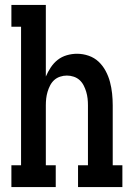

<svg xmlns="http://www.w3.org/2000/svg" viewBox="-20 -755 540 775"><path d="M26 0V-88H65V-647H26V-735H165V-446Q173 -465 185 -483Q197 -501 213 -513.5Q229 -526 249.5 -532Q270 -538 291 -538Q315 -538 338 -530Q361 -522 378 -506Q395 -490 406.5 -468.5Q418 -447 424 -424Q430 -401 432.5 -377.5Q435 -354 435 -330V-88H474V0H295V-88H335V-330Q335 -344 333.5 -357.5Q332 -371 328 -384.5Q324 -398 317.5 -410.5Q311 -423 301 -432Q291 -441 277.5 -445.5Q264 -450 250 -450Q236 -450 222.5 -445.5Q209 -441 199 -432Q189 -423 182.5 -410.5Q176 -398 172 -384.5Q168 -371 166.5 -357.5Q165 -344 165 -330V-88H205V0Z"/></svg>

Font: Iosevka Slab Semibold
Style: Regular
Weight: 600
Monospace: yes
Designer: Belleve Invis
Foundry: Belleve Invis
Version: Version 11.1.1; ttfautohint (v1.8.3)